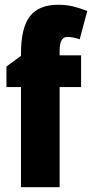

<svg xmlns="http://www.w3.org/2000/svg" viewBox="-20 -785 386 805"><path d="M320 -420H230V0H68V-420H7V-506L68 -551V-560Q68 -670 106 -717.5Q144 -765 223 -765Q256 -765 282.5 -759Q309 -753 346 -739L314 -620Q301 -625 288 -627.5Q275 -630 262 -630Q230 -630 230 -573V-553H320Z"/></svg>

Font: Noto Sans Malayalam ExtraCondensed Black
Style: Regular
Weight: 900
Width: 2
Designer: Jelle Bosma - Monotype Design Team
Foundry: Monotype Imaging Inc.
Version: Version 2.104; ttfautohint (v1.8.4.7-5d5b)